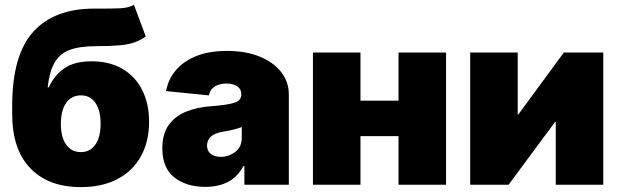

<svg xmlns="http://www.w3.org/2000/svg" viewBox="-20 -763 2561 793"><path d="M533.2 -743.2 582 -612.3Q560.1 -596.7 535.2 -587.9Q510.3 -579.1 472.9 -575.7Q435.5 -572.3 376 -572.3Q308.6 -572.3 267.3 -556.6Q226.1 -541 205.1 -503.9Q184.1 -466.8 176.8 -402.3H181.6Q203.6 -451.2 245.4 -480.5Q287.1 -509.8 358.4 -509.8Q432.1 -509.8 485.4 -478.8Q538.6 -447.8 567.1 -391.6Q595.7 -335.4 595.7 -259.8Q595.7 -178.2 562 -117.4Q528.3 -56.6 465.3 -23.4Q402.3 9.8 313.5 9.8Q180.2 9.8 105.2 -68.1Q30.3 -146 30.3 -293V-328.1Q30.8 -535.6 117.2 -631.6Q203.6 -727.5 369.1 -727.5Q376.5 -727.5 383.3 -727.5Q390.1 -727.5 396.5 -727.5Q443.4 -727.1 478.3 -729Q513.2 -731 533.2 -743.2ZM314.5 -134.8Q352.1 -134.8 373.8 -165.5Q395.5 -196.3 395.5 -251Q395.5 -307.6 373.8 -338.4Q352.1 -369.1 314.5 -369.1Q275.4 -369.1 253.4 -338.4Q231.4 -307.6 231.4 -251Q231.4 -196.3 253.4 -165.5Q275.4 -134.8 314.5 -134.8Z M828.1 8.8Q749.5 8.8 700 -30.3Q650.4 -69.3 650.4 -150.4Q650.4 -210.4 677 -247.1Q703.6 -283.7 749 -302Q794.4 -320.3 850.6 -324.2Q918.9 -329.1 947.8 -338.6Q976.6 -348.1 976.6 -372.1V-374Q976.6 -395 960 -406.5Q943.4 -418 915 -418Q887.2 -418 867.4 -406Q847.7 -394 842.8 -369.1L666 -386.7Q673.8 -432.6 704.1 -470.2Q734.4 -507.8 787.8 -530.3Q841.3 -552.7 918 -552.7Q995.6 -552.7 1053 -529.1Q1110.4 -505.4 1141.6 -464.8Q1172.9 -424.3 1172.9 -374V0H989.3V-77.1H985.4Q960.4 -31.2 920.9 -11.2Q881.3 8.8 828.1 8.8ZM891.6 -115.2Q924.8 -115.2 951.7 -135.7Q978.5 -156.2 978.5 -193.4V-238.3Q948.2 -226.6 900.4 -218.8Q866.2 -213.4 850.6 -198.2Q835 -183.1 835 -162.1Q835 -139.2 850.8 -127.2Q866.7 -115.2 891.6 -115.2Z M1468.8 -545.9V-347.2H1626V-545.9H1822.3V0H1626V-200.7H1468.8V0H1272.5V-545.9Z M2471.7 0H2275.4V-259.8H2272.9L2080.6 0H1921.9V-545.9H2118.2V-290H2120.6L2308.6 -545.9H2471.7Z"/></svg>

Font: Inter Black
Style: Regular
Weight: 900
Designer: Rasmus Andersson
Foundry: rsms
Version: Version 4.000;git-a52131595